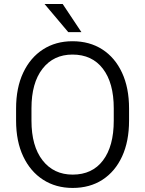

<svg xmlns="http://www.w3.org/2000/svg" viewBox="-20 -926 723 956"><path d="M622.6 -385.7V-325.2Q622.6 -222.2 587.9 -147Q553.2 -71.8 490.2 -31Q427.2 9.8 341.8 9.8Q258.3 9.8 194.8 -31Q131.3 -71.8 95.7 -147Q60.1 -222.2 60.1 -325.2V-385.7Q60.1 -488.8 95.5 -564Q130.9 -639.2 194.1 -679.9Q257.3 -720.7 340.8 -720.7Q426.3 -720.7 489.5 -679.9Q552.7 -639.2 587.6 -564Q622.6 -488.8 622.6 -385.7ZM546.4 -325.2V-386.7Q546.4 -513.2 492.4 -583.7Q438.5 -654.3 340.8 -654.3Q246.6 -654.3 191.7 -583.7Q136.7 -513.2 136.7 -386.7V-325.2Q136.7 -198.2 192.1 -127.4Q247.6 -56.6 341.8 -56.6Q439.5 -56.6 492.9 -127.4Q546.4 -198.2 546.4 -325.2ZM292 -906.2 385.3 -766.1H319.8L201.7 -906.2Z"/></svg>

Font: Vazirmatn UI Light
Style: Regular
Weight: 300
Designer: Saber Rastikerdar
Foundry: Saber Rastikerdar
Version: Version 33.003